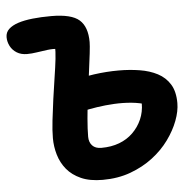

<svg xmlns="http://www.w3.org/2000/svg" viewBox="-64 -767 847 828"><g transform="rotate(-5 359.5 -352.5)"><path d="M348 9Q292 9 254 -8Q216 -25 193 -53Q170 -81 159.5 -116.5Q149 -152 149 -189Q149 -222 154 -265.5Q159 -309 165.5 -356.5Q172 -404 179 -448.5Q186 -493 190 -528Q194 -563 192 -582L208 -571Q182 -573 158 -570Q134 -567 112 -563.5Q90 -560 70 -560Q44 -560 25.5 -571.5Q7 -583 -2.5 -601.5Q-12 -620 -12 -640Q-12 -661 3 -675Q18 -689 44 -697.5Q70 -706 106.5 -710Q143 -714 187 -714Q275 -714 309 -684Q343 -654 343 -588Q343 -574 339 -539Q335 -504 328.5 -456Q322 -408 315.5 -357.5Q309 -307 305 -260.5Q301 -214 301 -182Q301 -158 314.5 -143.5Q328 -129 354 -129Q397 -129 431.5 -142Q466 -155 491 -179.5Q516 -204 530 -236Q544 -268 544 -305Q544 -314 543.5 -323.5Q543 -333 541 -342L569 -297Q537 -308 500.5 -311.5Q464 -315 425.5 -313Q387 -311 351 -305.5Q315 -300 285 -293L251 -429Q296 -440 350 -447.5Q404 -455 457 -455Q504 -455 547.5 -448Q591 -441 624.5 -423.5Q658 -406 677.5 -374.5Q697 -343 697 -293Q697 -258 681.5 -217Q666 -176 637 -136Q608 -96 565.5 -63.5Q523 -31 468.5 -11Q414 9 348 9Z"/></g></svg>

Font: Shantell Sans
Style: Bold
Weight: 700
Designer: Stephen Nixon, Anya Danilova, Shantell Martin
Foundry: Arrow Type
Version: Version 1.011;[c5ecc13dd]